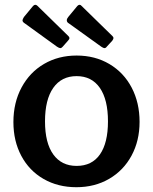

<svg xmlns="http://www.w3.org/2000/svg" viewBox="-20 -772 639 802"><path d="M162 -24.5C202 -1.5 247.7 10 299 10C350.3 10 396 -1.7 436 -25C476 -48.3 507.2 -80.7 529.5 -122C551.8 -163.3 563 -210.3 563 -263C563 -316.3 552 -364 530 -406C508 -448 477 -480.8 437 -504.5C397 -528.2 351.3 -540 300 -540C249.3 -540 204 -528.3 164 -505C124 -481.7 92.7 -448.8 70 -406.5C47.3 -364.2 36 -316 36 -262C36 -209.3 47 -162.3 69 -121C91 -79.7 122 -47.5 162 -24.5ZM397.5 -127C375.2 -95 342.7 -79 300 -79C258 -79 225.5 -95 202.5 -127C179.5 -159 168 -205 168 -265C168 -325.7 179.5 -372.3 202.5 -405C225.5 -437.7 258 -454 300 -454C342 -454 374.3 -437.7 397 -405C419.7 -372.3 431 -325.7 431 -265C431 -205 419.8 -159 397.5 -127ZM127 -752C124.3 -752 121.3 -750.3 118 -747L80 -701C76 -694.3 74 -689.7 74 -687C74 -682.3 77.3 -678 84 -674L218 -577C224 -573 228.7 -571 232 -571C235.3 -571 238.7 -573 242 -577L264 -602C268 -606 270 -609.7 270 -613C270 -615.7 268.7 -618.3 266 -621L136 -748C133.3 -750.7 130.3 -752 127 -752ZM312 -752C309.3 -752 306.3 -750.3 303 -747L265 -701C261 -696.3 259 -691.7 259 -687C259 -681.7 262 -677.3 268 -674L403 -577C409 -573 413.3 -571 416 -571C420 -571 423.3 -573 426 -577L449 -602C452.3 -606.7 454 -610.3 454 -613C454 -615.7 452.7 -618.3 450 -621L320 -748C318 -750.7 315.3 -752 312 -752Z"/></svg>

Font: Libre Franklin SemiBold
Style: Regular
Weight: 600
Designer: Pablo Impallari, Rodrigo Fuenzalida
Foundry: Impallari Type
Version: Version 1.002; ttfautohint (v1.5)